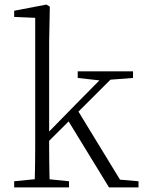

<svg xmlns="http://www.w3.org/2000/svg" viewBox="-20 -820 630 840"><path d="M42 0V-27L153 -38H173L282 -27V0ZM131 0Q132 -21 132.5 -49Q133 -77 133.5 -108Q134 -139 134 -169.5Q134 -200 134 -226V-742L42 -746V-773L183 -800L198 -791L195 -637V-227Q195 -201 195 -170Q195 -139 195.5 -108Q196 -77 196.5 -49Q197 -21 198 0ZM166 -175V-218H169L311 -363L454 -508H500ZM457 0 274 -299 317 -342 505 -34 586 -27V0ZM320 -479V-508H562V-479L445 -470L427 -467Z"/></svg>

Font: Source Han Serif JP VF
Style: Regular
Weight: 250
Designer: Ryoko NISHIZUKA 西塚涼子 (kana & ideographs); Frank Grießhammer (Latin, Greek & Cyrillic); Wenlong ZHANG 张文龙 (bopomofo); San
Foundry: Adobe
Version: Version 2.001;hotconv 1.1.0;makeotfexe 2.6.0